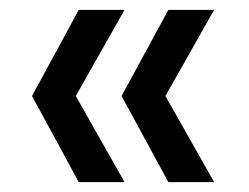

<svg xmlns="http://www.w3.org/2000/svg" viewBox="-20 -490 505 390"><path d="M233 -120 134 -295 233 -470H140L45 -295L140 -120ZM227 -295 322 -120H415L316 -295L415 -470H322Z"/></svg>

Font: Malmofest
Style: Regular
Weight: 400
Designer: Jonny Pinhorn (Poppins), Kolossal
Version: Version 1.004;Glyphs 3.1.2 (3151)